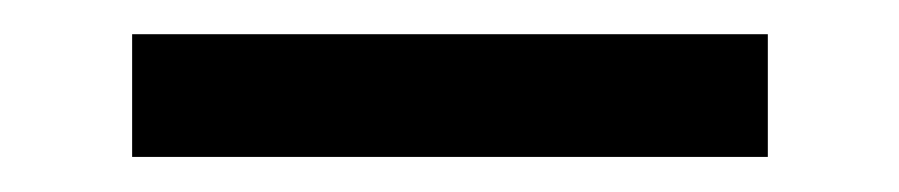

<svg xmlns="http://www.w3.org/2000/svg" viewBox="-20 -335 515 110"><path d="M55.7 -245.1V-315.4H419.9V-245.1Z"/></svg>

Font: Nasu
Style: Regular
Weight: 400
Designer: Ryoko NISHIZUKA (kana &amp; ideographs); Paul D. Hunt (Latin, Greek &amp; Cyrillic); Wenlong ZHANG (bopomofo); Sandoll C
Version: Version 2014.1215